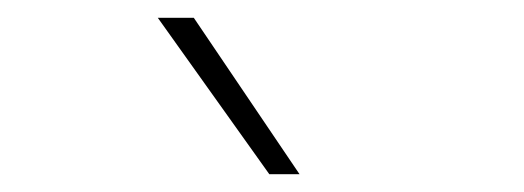

<svg xmlns="http://www.w3.org/2000/svg" viewBox="-20 -828 590 216"><path d="M283 -632 157.5 -808H198L317 -632Z"/></svg>

Font: Encode Sans SemiExpanded SemiExpanded Thin
Style: Regular
Weight: 100
Width: 6
Designer: Multiple Designers
Foundry: Impallari Type
Version: Version 3.000; ttfautohint (v1.8.3) -l 8 -r 50 -G 200 -x 14 